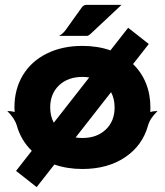

<svg xmlns="http://www.w3.org/2000/svg" viewBox="-20 -684 675 786"><path d="M221.7 -537.1Q238.5 -546.1 250.5 -563.7L315.4 -654.3Q317.9 -658.2 322.9 -661.1Q327.9 -664.1 332 -664.1H477.5L352.5 -546.9Q342 -537.1 335.9 -537.1ZM9.8 -229.5Q28.1 -229.5 39.8 -225.1Q39.1 -234.4 39.1 -244.1Q39.1 -318.8 73.6 -376.1Q108.2 -433.3 171.4 -464.7Q234.6 -496.1 317.4 -496.1Q379.9 -496.1 432.1 -477.8L504.6 -570.3L546.9 -537.1L589.1 -503.9L524.7 -421.6Q559.1 -388.4 577.4 -343.3Q595.7 -298.1 595.7 -244.1Q595.7 -231.2 595.2 -225.1Q606.9 -229.5 625 -229.5Q609.6 -214.1 600.2 -200.4Q590.8 -186.8 585.9 -169.9Q563 -87.6 491.6 -39.9Q420.2 7.8 317.4 7.8Q254.9 7.8 202.6 -10.5L130.1 82L87.9 48.8L45.7 15.6L110.1 -66.7Q65.9 -109.4 48.8 -169.9Q40.5 -199.2 9.8 -229.5ZM185.5 -244.1Q185.5 -209 200.2 -181.6L345.2 -366.9Q332 -369.1 317.4 -369.1Q258.1 -369.1 221.8 -334.7Q185.5 -300.3 185.5 -244.1ZM289.6 -121.3Q302.7 -119.1 317.4 -119.1Q376.7 -119.1 413 -153.6Q449.2 -188 449.2 -244.1Q449.2 -279.3 434.6 -306.6Z"/></svg>

Font: Agreloy
Style: Medium
Weight: 400
Designer: gluk
Foundry: gluk
Version: Version 0.27